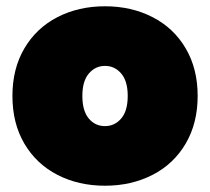

<svg xmlns="http://www.w3.org/2000/svg" viewBox="-20 -591 676 618"><path d="M20 -282.2Q20 -370.1 58.6 -435.5Q97.2 -501 165 -535.9Q232.9 -570.8 317.9 -570.8Q402.8 -570.8 470.9 -535.9Q539.1 -501 577.6 -435.5Q616.2 -370.1 616.2 -282.2Q616.2 -194.3 577.6 -128.7Q539.1 -63 470.9 -28.1Q402.8 6.8 317.9 6.8Q232.9 6.8 165 -28.1Q97.2 -63 58.6 -128.4Q20 -193.8 20 -282.2ZM245.1 -282.2Q245.1 -234.4 265.6 -209.7Q286.1 -185.1 317.9 -185.1Q349.1 -185.1 370.1 -209.5Q391.1 -233.9 391.1 -282.2Q391.1 -330.1 370.1 -354.5Q349.1 -378.9 317.9 -378.9Q287.1 -378.9 266.1 -354.5Q245.1 -330.1 245.1 -282.2Z"/></svg>

Font: Poppins Black
Style: Regular
Weight: 900
Designer: Ninad Kale (Devanagari), Jonny Pinhorn (Latin)
Foundry: Indian Type Foundry
Version: 4.004